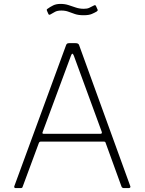

<svg xmlns="http://www.w3.org/2000/svg" viewBox="-20 -963 740 983"><path d="M60 0Q56 0 54 -2.5Q52 -5 53 -9L318 -731Q320 -737 323.5 -739.5Q327 -742 334 -742H367Q382 -742 385 -732L647 -10Q649 -6 646.5 -3Q644 0 639 0H615Q605 0 602 -8L521 -231Q520 -235 518 -236.5Q516 -238 511 -238H189Q182 -238 179 -231L96 -7Q95 -3 92.5 -1.5Q90 0 85 0H60ZM494 -278Q504 -278 501 -288L358 -678Q354 -688 350.5 -688Q347 -688 343 -677L198 -286Q195 -278 203 -278ZM475 -904Q465 -898 450 -891.5Q435 -885 408 -885Q382 -885 364 -891Q346 -897 330.5 -903Q315 -909 294 -909Q272 -909 260 -901.5Q248 -894 238 -889Q234 -887 231.5 -887.5Q229 -888 227 -893L220 -909Q219 -913 219.5 -914.5Q220 -916 222 -917Q237 -928 252.5 -935.5Q268 -943 290 -943Q312 -943 330.5 -937Q349 -931 368 -924.5Q387 -918 409 -918Q426 -918 436 -922.5Q446 -927 459 -934Q464 -937 467 -936.5Q470 -936 472 -931L480 -913Q482 -909 475 -904Z"/></svg>

Font: Libre Franklin Thin Thin
Style: Regular
Weight: 250
Version: Version 3.000